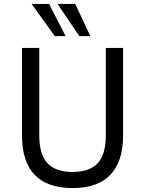

<svg xmlns="http://www.w3.org/2000/svg" viewBox="-20 -949 740 978"><path d="M350 9Q222 9 157 -58Q92 -125 92 -260V-705H180V-260Q180 -161 222.5 -117Q265 -73 350 -73Q435 -73 477 -117Q519 -161 519 -260V-705H607V-260Q607 -126 542 -58.5Q477 9 350 9ZM384 -765 273 -929H363L440 -765ZM259 -765 141 -929H230L314 -765Z"/></svg>

Font: Nunito Sans 7pt SemiCondensed
Style: Regular
Weight: 400
Width: 4
Designer: Vernon Adams
Foundry: Vernon Adams
Version: Version 3.101;gftools[0.9.27]